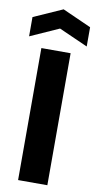

<svg xmlns="http://www.w3.org/2000/svg" viewBox="-127 -1016 533 1060"><g transform="rotate(10 139.5 -486.0)"><path d="M56 -740H220V0H56ZM-22 -900 140 -972 301 -900V-792L139 -864L-22 -792Z"/></g></svg>

Font: Encode Sans Compressed
Style: ExtraBold
Weight: 800
Designer: Pablo Impallari, Andres Torresi
Foundry: Pablo Impallari, Andres Torresi
Version: Version 1.000; ttfautohint (v1.00) -l 8 -r 50 -G 200 -x 14 -